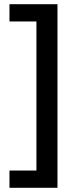

<svg xmlns="http://www.w3.org/2000/svg" viewBox="-20 -734 370 912"><path d="M25 76H153V-632H25V-714H253V158H25Z"/></svg>

Font: Noto Sans Nag Mundari Medium
Style: Regular
Weight: 500
Version: Version 1.000